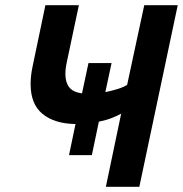

<svg xmlns="http://www.w3.org/2000/svg" viewBox="-20 -720 705 740"><path d="M284 -700 238 -483Q232 -456 232 -435Q232 -403 246.5 -384Q261 -365 296 -360L321 -477H410L386 -365Q411 -370 433.5 -377Q456 -384 470 -393L536 -700H665L517 0H388L447 -282Q433 -274 411.5 -265.5Q390 -257 361 -251L334 -122H246L271 -242Q191 -243 144.5 -280.5Q98 -318 98 -396Q98 -427 105 -461L155 -700Z"/></svg>

Font: PT Sans
Style: Bold Italic
Weight: 700
Italic angle: -12°
Designer: A.Korolkova, O.Umpeleva, V.Yefimov
Foundry: ParaType Ltd
Version: Version 2.003W OFL